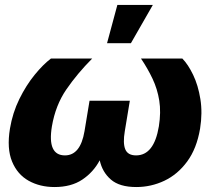

<svg xmlns="http://www.w3.org/2000/svg" viewBox="-20 -754 864 782"><path d="M202.1 7.8Q142.6 7.8 96.7 -17.8Q50.8 -43.5 29.1 -96.2Q7.3 -148.9 20.5 -230Q31.2 -294.4 58.8 -350.6Q86.4 -406.7 121.1 -449.2Q155.8 -491.7 187.5 -515.6H355.5Q294.9 -454.6 250.5 -390.1Q206.1 -325.7 191.4 -239.3Q171.9 -121.1 244.6 -121.1Q307.6 -121.1 324.2 -219.7L344.7 -343.8H508.8L488.3 -219.7Q480 -170.9 490.2 -146Q500.5 -121.1 534.2 -121.1Q607.4 -121.1 627 -239.3Q636.2 -296.9 628.7 -344.2Q621.1 -391.6 601.3 -433.3Q581.5 -475.1 554.2 -515.6H722.7Q746.1 -491.7 766.6 -449.2Q787.1 -406.7 796.1 -350.6Q805.2 -294.4 794.9 -230Q781.2 -148.9 742.4 -96.2Q703.6 -43.5 649.4 -17.8Q595.2 7.8 535.2 7.8Q466.8 7.8 431.6 -22.7Q396.5 -53.2 386.2 -101.1Q360.4 -52.7 315.2 -22.5Q270 7.8 202.1 7.8ZM416 -578.1 458 -733.9H602.5L513.2 -578.1Z"/></svg>

Font: Inter Display ExtraBold
Style: Italic
Weight: 800
Italic angle: -9.39999°
Designer: Rasmus Andersson
Foundry: rsms
Version: Version 4.000;git-a52131595